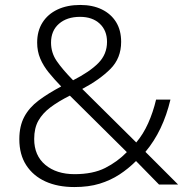

<svg xmlns="http://www.w3.org/2000/svg" viewBox="-20 -745 757 775"><path d="M304 -725Q354 -725 391 -707Q428 -689 448.5 -656Q469 -623 469 -576Q469 -510 425.5 -466.5Q382 -423 312 -386L530 -170Q558 -203 578 -247.5Q598 -292 610 -343H668Q653 -280 628 -227.5Q603 -175 567 -132L699 0H622L529 -95Q498 -64 462 -40.5Q426 -17 382 -3.5Q338 10 280 10Q213 10 163.5 -12.5Q114 -35 86 -78Q58 -121 58 -183Q58 -236 78 -273.5Q98 -311 136 -339.5Q174 -368 227 -396Q199 -425 177 -452Q155 -479 142.5 -508.5Q130 -538 130 -573Q130 -620 151.5 -654Q173 -688 212 -706.5Q251 -725 304 -725ZM262 -359Q216 -336 184 -312Q152 -288 135 -258Q118 -228 118 -184Q118 -117 163 -79.5Q208 -42 281 -42Q355 -42 404.5 -67Q454 -92 492 -131ZM303 -677Q250 -677 218 -649Q186 -621 186 -573Q186 -532 209 -498.5Q232 -465 275 -421Q342 -455 377 -490.5Q412 -526 412 -576Q412 -622 382.5 -649.5Q353 -677 303 -677Z"/></svg>

Font: Noto Sans Thai Light
Style: Regular
Weight: 300
Designer: Monotype Design Team
Foundry: Monotype Imaging Inc.
Version: Version 2.001